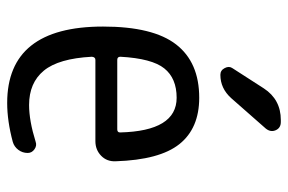

<svg xmlns="http://www.w3.org/2000/svg" viewBox="-155 -645 810 540"><g transform="rotate(90 250.0 -375.0)"><path d="M254.9 -466.8Q200.2 -466.8 172.4 -432.1Q144.5 -397.5 139.6 -308.6Q139.6 -299.8 148.4 -299.8H343.8Q352.5 -299.8 352.5 -307.6Q348.6 -466.8 254.9 -466.8ZM269.5 9.8Q54.7 9.8 54.7 -259.8Q54.7 -400.4 105 -465.3Q155.3 -530.3 254.9 -530.3Q340.8 -530.3 385.3 -474.6Q429.7 -418.9 433.6 -294.9Q434.6 -270.5 418 -254.4Q401.4 -238.3 377 -238.3H148.4Q140.6 -238.3 139.6 -228.5Q144.5 -134.8 178.7 -93.3Q212.9 -51.8 275.4 -51.8Q319.3 -51.8 378.9 -70.3Q389.6 -74.2 399.9 -66.9Q410.2 -59.6 410.2 -47.9Q410.2 -33.2 401.4 -21.5Q392.6 -9.8 378.9 -5.9Q320.3 9.8 269.5 9.8ZM317.4 -759.8H323.2Q339.8 -759.8 346.2 -745.6Q352.5 -731.4 341.8 -717.8L255.9 -620.1Q228.5 -589.8 190.4 -589.8Q177.7 -589.8 171.4 -602.1Q165 -614.3 171.9 -624L228.5 -711.9Q259.8 -759.8 317.4 -759.8Z"/></g></svg>

Font: Rounded Mgen+ 1mn regular
Style: Regular
Weight: 400
Designer: [Source Han Sans]
Ryoko NISHIZUKA  (kana & ideographs); Paul D. Hunt (Latin, Greek & Cyrillic); Wenlong ZHANG  (bopomofo
Version: Version 1.059.20150602